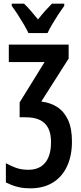

<svg xmlns="http://www.w3.org/2000/svg" viewBox="-20 -786 442 1046"><path d="M354 -543V-467L205 -233Q254 -227 291.5 -203Q329 -179 350.5 -133Q372 -87 372 -15Q372 62 345.5 119.5Q319 177 268 208.5Q217 240 145 240Q111 240 86 234.5Q61 229 42.5 221.5Q24 214 12 208V103Q35 116 65 127.5Q95 139 136 139Q175 139 202.5 121.5Q230 104 244 70.5Q258 37 258 -11Q258 -59 242.5 -88.5Q227 -118 197 -132.5Q167 -147 121 -147H87V-228L223 -448H28V-543ZM330 -754Q316 -735 298.5 -708.5Q281 -682 265 -655Q249 -628 239 -606H135Q125 -627 109.5 -653.5Q94 -680 76.5 -707Q59 -734 44 -754V-766H111Q128 -750 147.5 -727.5Q167 -705 187 -680Q209 -708 226 -727Q243 -746 263 -766H330Z"/></svg>

Font: Noto Sans Display ExtraCondensed SemiBold
Style: Regular
Weight: 600
Width: 2
Designer: Monotype Design Team
Foundry: Monotype Imaging Inc.
Version: Version 2.003